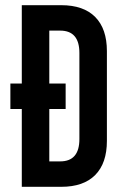

<svg xmlns="http://www.w3.org/2000/svg" viewBox="-20 -720 478 740"><path d="M64 -700H216Q302 -700 347 -654.5Q392 -609 392 -523V-177Q392 -91 347 -45.5Q302 0 216 0H64V-300H20V-398H64ZM170 -602V-398H233V-300H170V-98H212Q286 -98 286 -184V-516Q286 -602 212 -602Z"/></svg>

Font: Bebas Kai
Style: Regular
Weight: 400
Designer: Ryoichi Tsunekawa
Foundry: Dharma Type
Version: Version 1.001;PS 001.001;hotconv 1.0.70;makeotf.lib2.5.58329